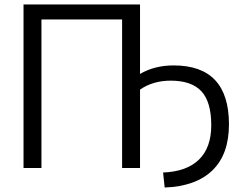

<svg xmlns="http://www.w3.org/2000/svg" viewBox="-20 -750 1092 857"><path d="M605 -350V0H525V-663H165V0H85V-730H605V-420Q670 -458 755 -458Q1002 -458 1002 -195Q1002 -61 928 10.5Q854 82 715 87L708 20Q813 16 868 -37.5Q923 -91 923 -191Q923 -295 879 -342.5Q835 -390 742 -390Q663 -390 605 -350Z"/></svg>

Font: M PLUS 1p
Style: Regular
Weight: 400
Version: Version 1.062